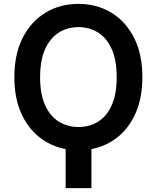

<svg xmlns="http://www.w3.org/2000/svg" viewBox="-20 -757 800 980"><path d="M706.7 -362.9Q706.7 -259.6 673.5 -182.5Q640.3 -105.5 581.7 -58.1Q523.1 -10.7 446.7 3.9V203.1H315V3.9Q238.3 -10.7 179.2 -58.2Q120 -105.8 86.6 -182.9Q53.3 -259.9 53.3 -362.9Q53.3 -480.8 96.1 -564.5Q138.8 -648.1 212.9 -692.6Q286.9 -737.2 380.7 -737.2Q474.1 -737.2 547.8 -692.6Q621.4 -648.1 664.1 -564.5Q706.7 -480.8 706.7 -362.9ZM575.6 -362.9Q575.6 -450.3 550.1 -506.9Q524.5 -563.6 480.5 -591.1Q436.4 -618.6 380.7 -618.6Q324.9 -618.6 280.5 -590.9Q236.2 -563.2 210.4 -506.6Q184.7 -449.9 184.7 -362.9Q184.7 -275.6 210.6 -219.3Q236.5 -163 280.9 -135.8Q325.3 -108.7 380.7 -108.7Q436.4 -108.7 480.5 -135.8Q524.5 -163 550.1 -219.3Q575.6 -275.6 575.6 -362.9Z"/></svg>

Font: Inter UI Semi Bold
Style: Regular
Weight: 600
Designer: Rasmus Andersson
Foundry: rsms
Version: 3.2;8d6f07862